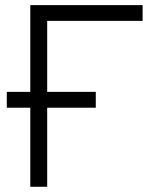

<svg xmlns="http://www.w3.org/2000/svg" viewBox="-20 -713 626 733"><path d="M5.9 -301.8V-362.3H95.7V-693.4H524.4V-633.3H160.2V-362.3H345.7V-301.8H160.2V0H95.7V-301.8Z"/></svg>

Font: Cascadia Code NF Light
Style: Regular
Weight: 300
Monospace: yes
Designer: Aaron Bell
Foundry: Saja Typeworks
Version: Version 2404.023; ttfautohint (v1.8.4)